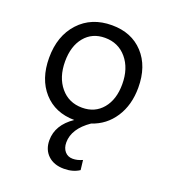

<svg xmlns="http://www.w3.org/2000/svg" viewBox="-136 -592 839 945"><g transform="rotate(20 283.5 -119.5)"><path d="M307 253Q254 253 223 223.5Q192 194 192 145Q192 65 273 10Q172 9 112 -58Q52 -125 52 -236Q52 -351 117 -421.5Q182 -492 289 -492Q392 -492 453.5 -425.5Q515 -359 515 -247Q515 -156 472.5 -91Q430 -26 357 -2Q274 55 274 127Q274 156 289.5 174Q305 192 331 192Q355 192 381 180L387 231Q354 253 307 253ZM288 -60Q355 -60 395 -108Q435 -156 435 -236Q435 -319 391.5 -370.5Q348 -422 278 -422Q211 -422 171.5 -374Q132 -326 132 -246Q132 -163 175 -111.5Q218 -60 288 -60Z"/></g></svg>

Font: Cantarell
Style: Regular
Weight: 400
Designer: Dave Crossland, Nikolaus Waxweiler, Florian Fecher, Jacques Le Bailly, Eben Sorkin, Alexei Vanyashin, Alexios Zavras, Em
Version: Version 0.303